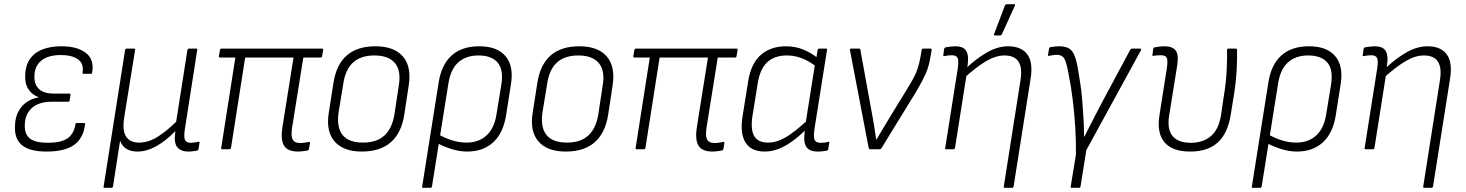

<svg xmlns="http://www.w3.org/2000/svg" viewBox="-20 -716 7031 921"><path d="M203 11Q122 11 85 -20Q48 -51 52 -113Q53 -166 82.5 -202.5Q112 -239 165 -249V-250Q132 -262 115 -290Q98 -318 101 -359Q104 -426 149.5 -460Q195 -494 276 -494Q350 -494 391.5 -462.5Q433 -431 422 -368Q422 -362 416 -362H381Q375 -362 376 -368Q383 -411 354 -431.5Q325 -452 272 -452Q212 -452 179 -426Q146 -400 145 -350Q144 -310 167.5 -288.5Q191 -267 238 -267H313Q319 -267 318 -260L314 -234Q314 -228 307 -228H228Q167 -228 133.5 -198.5Q100 -169 99 -117Q97 -73 123 -52Q149 -31 210 -31Q271 -31 302.5 -51.5Q334 -72 342 -120Q342 -126 348 -126H383Q389 -126 388 -120Q381 -55 337 -22Q293 11 203 11Z M481 185Q475 185 477 179L580 -476Q582 -483 588 -483H622Q630 -483 628 -476L576 -154Q566 -91 584.5 -61.5Q603 -32 647 -32Q693 -32 738 -61Q783 -90 825 -132L879 -476Q881 -483 887 -483H921Q928 -483 926 -476L867 -98Q861 -60 867 -45.5Q873 -31 896 -31Q904 -31 913.5 -32.5Q923 -34 932 -36Q939 -37 937 -30L932 -1Q931 3 929.5 4.5Q928 6 923 7Q915 8 905.5 9.5Q896 11 884 11Q846 11 829.5 -11Q813 -33 821 -86H820Q774 -39 728.5 -14Q683 11 639 11Q608 11 586.5 -2Q565 -15 556 -41L522 179Q520 185 515 185Z M1409 11Q1379 11 1360 0Q1341 -11 1334.5 -37.5Q1328 -64 1335 -108L1388 -440H1156L1088 -6Q1086 0 1080 0H1046Q1040 0 1041 -6L1109 -440H1036Q1029 -440 1030 -447L1035 -475Q1036 -483 1043 -483H1524Q1532 -483 1530 -476L1525 -446Q1524 -440 1518 -440H1435L1381 -103Q1375 -63 1384 -46.5Q1393 -30 1418 -30Q1429 -30 1440 -31.5Q1451 -33 1461 -35Q1464 -36 1465.5 -34.5Q1467 -33 1467 -30L1462 -1Q1460 5 1455 6Q1446 7 1434.5 9Q1423 11 1409 11Z M1716 11Q1627 11 1585 -37.5Q1543 -86 1557 -174L1580 -321Q1608 -494 1781 -494Q1869 -494 1911.5 -446.5Q1954 -399 1941 -309L1919 -164Q1905 -77 1854 -33Q1803 11 1716 11ZM1722 -32Q1787 -32 1824 -66Q1861 -100 1872 -167L1893 -306Q1905 -378 1874 -414Q1843 -450 1776 -450Q1711 -450 1674 -416.5Q1637 -383 1627 -316L1604 -176Q1594 -106 1623 -69Q1652 -32 1722 -32Z M2010 185Q2003 185 2005 179L2084 -319Q2097 -405 2146 -449.5Q2195 -494 2279 -494Q2365 -494 2405 -446.5Q2445 -399 2431 -312L2408 -166Q2395 -79 2346.5 -34Q2298 11 2221 11Q2185 11 2146 -1Q2107 -13 2075 -31L2081 -73Q2113 -54 2148 -43Q2183 -32 2218 -32Q2277 -32 2314.5 -67Q2352 -102 2362 -170L2385 -311Q2396 -382 2367 -416Q2338 -450 2275 -450Q2216 -450 2179 -417.5Q2142 -385 2131 -316L2052 179Q2050 185 2044 185Z M2694 11Q2605 11 2563 -37.5Q2521 -86 2535 -174L2558 -321Q2586 -494 2759 -494Q2847 -494 2889.5 -446.5Q2932 -399 2919 -309L2897 -164Q2883 -77 2832 -33Q2781 11 2694 11ZM2700 -32Q2765 -32 2802 -66Q2839 -100 2850 -167L2871 -306Q2883 -378 2852 -414Q2821 -450 2754 -450Q2689 -450 2652 -416.5Q2615 -383 2605 -316L2582 -176Q2572 -106 2601 -69Q2630 -32 2700 -32Z M3397 11Q3367 11 3348 0Q3329 -11 3322.5 -37.5Q3316 -64 3323 -108L3376 -440H3144L3076 -6Q3074 0 3068 0H3034Q3028 0 3029 -6L3097 -440H3024Q3017 -440 3018 -447L3023 -475Q3024 -483 3031 -483H3512Q3520 -483 3518 -476L3513 -446Q3512 -440 3506 -440H3423L3369 -103Q3363 -63 3372 -46.5Q3381 -30 3406 -30Q3417 -30 3428 -31.5Q3439 -33 3449 -35Q3452 -36 3453.5 -34.5Q3455 -33 3455 -30L3450 -1Q3448 5 3443 6Q3434 7 3422.5 9Q3411 11 3397 11Z M3648 11Q3583 11 3556 -32.5Q3529 -76 3542 -158L3569 -327Q3583 -413 3630.5 -453.5Q3678 -494 3750 -494Q3794 -494 3831.5 -479Q3869 -464 3902 -438L3897 -396Q3861 -423 3826.5 -436.5Q3792 -450 3754 -450Q3696 -450 3661 -418Q3626 -386 3615 -318L3589 -157Q3580 -94 3598 -63Q3616 -32 3665 -32Q3706 -32 3750 -58Q3794 -84 3855 -141L3849 -97Q3811 -60 3777 -36Q3743 -12 3711.5 -0.5Q3680 11 3648 11ZM3903 11Q3864 11 3848.5 -10.5Q3833 -32 3840 -84L3844 -106V-122L3890 -412L3894 -428L3902 -476Q3904 -483 3909 -483H3942Q3949 -483 3947 -476L3887 -98Q3881 -59 3887.5 -45Q3894 -31 3915 -31Q3926 -31 3935.5 -32Q3945 -33 3953 -36Q3960 -37 3958 -31L3953 -1Q3952 6 3944 7Q3936 8 3926.5 9.5Q3917 11 3903 11Z M4154 0Q4149 0 4147 -6L4057 -476Q4056 -483 4064 -483H4100Q4107 -483 4107 -477L4165 -159Q4170 -131 4174.5 -103Q4179 -75 4183 -46H4184Q4202 -76 4219 -105Q4236 -134 4254 -163L4332 -290Q4350 -319 4362.5 -342.5Q4375 -366 4382.5 -389.5Q4390 -413 4395 -441L4401 -476Q4402 -483 4408 -483H4443Q4450 -483 4449 -476L4443 -442Q4439 -413 4430 -387Q4421 -361 4406.5 -333.5Q4392 -306 4371 -270L4208 -5Q4205 0 4200 0Z M4801 185Q4793 185 4795 179L4875 -330Q4895 -450 4798 -450Q4756 -450 4708.5 -421.5Q4661 -393 4604 -341L4610 -385Q4664 -436 4715 -465Q4766 -494 4816 -494Q4879 -494 4908 -455Q4937 -416 4923 -334L4842 179Q4840 185 4834 185ZM4520 0Q4512 0 4514 -6L4574 -386Q4580 -425 4573.5 -438Q4567 -451 4546 -451Q4537 -451 4528 -450Q4519 -449 4511 -447Q4503 -446 4505 -453L4509 -481Q4510 -485 4511.5 -486.5Q4513 -488 4516 -489Q4526 -491 4539.5 -492.5Q4553 -494 4564 -494Q4600 -494 4614 -473Q4628 -452 4622 -406L4618 -382L4617 -361L4561 -6Q4559 0 4553 0ZM4752 -546Q4749 -546 4748 -548.5Q4747 -551 4749 -554L4801 -691Q4803 -694 4805.5 -695Q4808 -696 4812 -696H4844Q4847 -696 4848.5 -694Q4850 -692 4848 -688L4786 -552Q4784 -546 4776 -546Z M5121 185Q5115 185 5116 179L5141 26Q5142 -36 5138 -103Q5134 -170 5126 -235Q5118 -300 5107 -355Q5100 -396 5093 -417Q5086 -438 5076 -445.5Q5066 -453 5049 -453Q5040 -453 5031 -451.5Q5022 -450 5012 -448Q5006 -447 5007 -453L5012 -481Q5013 -489 5019 -490Q5030 -492 5040.5 -493Q5051 -494 5062 -494Q5090 -494 5108 -483.5Q5126 -473 5136.5 -444Q5147 -415 5155 -359Q5162 -319 5166.5 -282.5Q5171 -246 5173 -211Q5176 -176 5178 -138.5Q5180 -101 5180 -61H5182Q5194 -85 5206.5 -109.5Q5219 -134 5233 -161Q5247 -188 5262 -217L5402 -478Q5405 -483 5411 -483H5448Q5456 -483 5453 -475L5191 4L5163 179Q5162 185 5156 185Z M5689 11Q5604 11 5566 -33.5Q5528 -78 5542 -165L5577 -387Q5583 -427 5576.5 -439Q5570 -451 5549 -451Q5542 -451 5532.5 -450.5Q5523 -450 5513 -448Q5507 -447 5508 -453L5512 -482Q5513 -486 5514.5 -487Q5516 -488 5519 -489Q5529 -491 5542 -492.5Q5555 -494 5567 -494Q5603 -494 5619 -474.5Q5635 -455 5627 -403L5588 -160Q5578 -95 5605 -63Q5632 -31 5692 -31Q5751 -31 5788.5 -63Q5826 -95 5837 -163L5850 -252Q5861 -317 5864 -375.5Q5867 -434 5866 -476Q5866 -483 5872 -483H5907Q5914 -483 5914 -476Q5915 -436 5912 -380Q5909 -324 5899 -261L5884 -168Q5870 -77 5822 -33Q5774 11 5689 11Z M5990 185Q5983 185 5985 179L6064 -319Q6077 -405 6126 -449.5Q6175 -494 6259 -494Q6345 -494 6385 -446.5Q6425 -399 6411 -312L6388 -166Q6375 -79 6326.5 -34Q6278 11 6201 11Q6165 11 6126 -1Q6087 -13 6055 -31L6061 -73Q6093 -54 6128 -43Q6163 -32 6198 -32Q6257 -32 6294.5 -67Q6332 -102 6342 -170L6365 -311Q6376 -382 6347 -416Q6318 -450 6255 -450Q6196 -450 6159 -417.5Q6122 -385 6111 -316L6032 179Q6030 185 6024 185Z M6813 185Q6805 185 6807 179L6887 -330Q6907 -450 6810 -450Q6768 -450 6720.5 -421.5Q6673 -393 6616 -341L6622 -385Q6676 -436 6727 -465Q6778 -494 6828 -494Q6891 -494 6920 -455Q6949 -416 6935 -334L6854 179Q6852 185 6846 185ZM6532 0Q6524 0 6526 -6L6586 -386Q6592 -425 6585.5 -438Q6579 -451 6558 -451Q6549 -451 6540 -450Q6531 -449 6523 -447Q6515 -446 6517 -453L6521 -481Q6522 -485 6523.5 -486.5Q6525 -488 6528 -489Q6538 -491 6551.5 -492.5Q6565 -494 6576 -494Q6612 -494 6626 -473Q6640 -452 6634 -406L6630 -382L6629 -361L6573 -6Q6571 0 6565 0Z"/></svg>

Font: Sofia Sans Semi Condensed Light
Style: Italic
Weight: 300
Italic angle: -9°
Version: Version 4.100